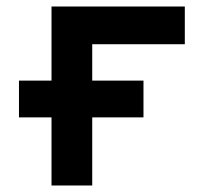

<svg xmlns="http://www.w3.org/2000/svg" viewBox="-20 -570 640 590"><path d="M38.3 -209.3V-322.3H420.9V-209.3ZM138.3 0V-550H547.9V-434.1H263.4V0Z"/></svg>

Font: Pitagon Sans Mono
Style: Regular
Weight: 400
Monospace: yes
Designer: Travis Tran
Foundry: Pitagon
Version: Version 1.001;gftools[0.9.26]